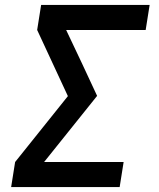

<svg xmlns="http://www.w3.org/2000/svg" viewBox="-20 -755 640 775"><path d="M463 0H25L41 -101L254 -367L130 -634L146 -735H584L568 -634H247L310 -501L372 -368L158 -101H479Z"/></svg>

Font: Iosevka Aile Oblique
Style: Bold
Weight: 700
Italic angle: -9°
Designer: Belleve Invis
Foundry: Belleve Invis
Version: Version 31.1.0; ttfautohint (v1.8.4)